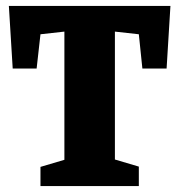

<svg xmlns="http://www.w3.org/2000/svg" viewBox="-20 -630 607 650"><path d="M117 0V-65L198 -89V-523L117 -514L104 -398H23L10 -610H557L544 -398H462L450 -514L369 -523V-90L450 -66V0Z"/></svg>

Font: Grenze ExtraBold
Style: Regular
Weight: 800
Designer: Renata Polastri
Foundry: Omnibus-Type
Version: Version 1.002; ttfautohint (v1.8)